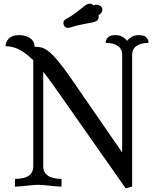

<svg xmlns="http://www.w3.org/2000/svg" viewBox="-20 -1010 863 1039"><path d="M660 9 272 -544Q257 -565 242.5 -584.5Q228 -604 214 -622V-111Q214 -87 225 -73Q236 -59 251.5 -52.5Q267 -46 284 -44Q301 -42 313 -42V0Q303 0 286 -1.5Q269 -3 250 -5Q231 -7 214 -8.5Q197 -10 187 -10Q177 -10 160 -8.5Q143 -7 124 -5Q105 -3 88 -1.5Q71 0 61 0V-42Q74 -42 91.5 -44Q109 -46 124 -52.5Q139 -59 149.5 -73Q160 -87 160 -111V-684Q125 -719 88 -739.5Q51 -760 10 -760Q10 -783 28 -801.5Q46 -820 84 -820Q118 -820 142.5 -803.5Q167 -787 167 -757Q185 -757 202 -753.5Q219 -750 241 -733.5Q263 -717 292.5 -682Q322 -647 365 -585L641 -185V-714Q641 -745 617.5 -761.5Q594 -778 552 -778Q552 -795 564 -807.5Q576 -820 605 -820Q643 -820 668 -789Q693 -820 731 -820Q760 -820 772 -807.5Q784 -795 784 -778Q743 -778 719 -761.5Q695 -745 695 -714V0ZM486 -981Q493 -985 502 -985Q513 -985 523.5 -977.5Q534 -970 534 -958Q534 -949 528 -940.5Q522 -932 513 -928Q514 -926 514 -921Q514 -904 505 -898Q496 -892 477.5 -888Q459 -884 429.5 -879Q400 -874 359 -861Q353 -859 349 -859Q335 -859 329 -868Q323 -877 323 -885Q323 -899 337 -907Q365 -922 384.5 -936.5Q404 -951 418.5 -963Q433 -975 444 -982.5Q455 -990 466 -990Q471 -990 476.5 -988Q482 -986 486 -981Z"/></svg>

Font: Milonga
Style: Regular
Weight: 400
Designer: Pablo Impallari, Brenda Gallo, Rodrigo Fuenzalida
Foundry: Pablo Impallari, Brenda Gallo, Rodrigo Fuenzalida
Version: Version 1.000; ttfautohint (v0.93) -l 8 -r 50 -G 200 -x 14 -